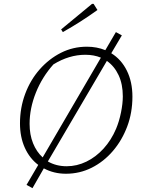

<svg xmlns="http://www.w3.org/2000/svg" viewBox="-20 -896 760 999"><path d="M323 8Q260 8 208 -20L149 83L118 66L179 -38Q134 -72 109 -127.5Q84 -183 84 -254Q84 -335 111 -407.5Q138 -480 186.5 -535Q235 -590 297.5 -621.5Q360 -653 432 -653Q484 -653 528 -635L583 -729L614 -712L559 -619Q611 -587 640 -528.5Q669 -470 669 -393Q669 -310 642 -238Q615 -166 567.5 -110.5Q520 -55 457.5 -23.5Q395 8 323 8ZM134 -252Q134 -195 152 -150.5Q170 -106 202 -77L505 -596Q469 -611 424 -611Q339 -611 258 -561Q199 -495 166.5 -413.5Q134 -332 134 -252ZM327 -31Q380 -31 429.5 -55Q479 -79 519 -123Q559 -167 584 -226Q600 -264 609.5 -310.5Q619 -357 619 -395Q619 -458 597 -505Q575 -552 536 -579L229 -56Q272 -31 327 -31ZM307 -729 298 -743 459 -876H467L487 -844Q444 -813 399.5 -784.5Q355 -756 307 -729Z"/></svg>

Font: Piazzolla ExtraLight
Style: Italic
Weight: 200
Italic angle: -11.3°
Designer: Juan Pablo del Peral
Foundry: Huerta Tipografica
Version: Version 1.330